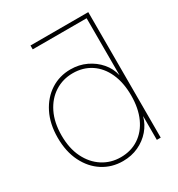

<svg xmlns="http://www.w3.org/2000/svg" viewBox="-174 -843 895 964"><g transform="rotate(-30 273.0 -360.5)"><path d="M258.8 7.8Q194.3 7.8 143.1 -24.9Q91.8 -57.6 62 -117.4Q32.2 -177.2 32.2 -257.8Q32.2 -337.9 62.3 -397.7Q92.3 -457.5 143.6 -490.5Q194.8 -523.4 258.8 -523.4Q308.1 -523.4 349.6 -503.7Q391.1 -483.9 419.7 -450.7Q448.2 -417.5 457.5 -376H458V-705.1H145.5V-727.5H480.5V0H458V-136.7H457.5Q446.8 -96.2 418.5 -63.2Q390.1 -30.3 349.1 -11.2Q308.1 7.8 258.8 7.8ZM258.8 -14.6Q318.4 -14.6 363.3 -44.4Q408.2 -74.2 433.1 -128.7Q458 -183.1 458 -257.8Q458 -332.5 433.1 -387.2Q408.2 -441.9 363.3 -471.4Q318.4 -501 258.8 -501Q201.2 -501 154.8 -471.4Q108.4 -441.9 81.5 -387.2Q54.7 -332.5 54.7 -257.8Q54.7 -183.1 81.5 -128.7Q108.4 -74.2 154.8 -44.4Q201.2 -14.6 258.8 -14.6Z"/></g></svg>

Font: Inter Display Thin
Style: Regular
Weight: 100
Designer: Rasmus Andersson
Foundry: rsms
Version: Version 4.000;git-a52131595